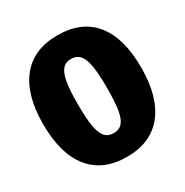

<svg xmlns="http://www.w3.org/2000/svg" viewBox="-169 -852 970 1008"><g transform="rotate(-30 316.0 -348.0)"><path d="M613 -349Q613 -172 536.5 -76Q460 20 316 20Q171 20 94.5 -74.5Q18 -169 18 -349Q18 -526 94.5 -621Q171 -716 316 -716Q461 -716 537 -622.5Q613 -529 613 -349ZM228 -349Q228 -263 236.5 -214.5Q245 -166 264 -144.5Q283 -123 316 -123Q350 -123 369 -144.5Q388 -166 396 -214.5Q404 -263 404 -349Q404 -432 395.5 -481Q387 -530 367.5 -551.5Q348 -573 316 -573Q283 -573 264 -551.5Q245 -530 236.5 -481.5Q228 -433 228 -349Z"/></g></svg>

Font: Fira Sans Condensed Black
Style: Regular
Weight: 900
Width: 3
Designer: Carrois Corporate & Edenspiekermann AG
Foundry: Carrois Corporate GbR & Edenspiekermann AG
Version: Version 4.203